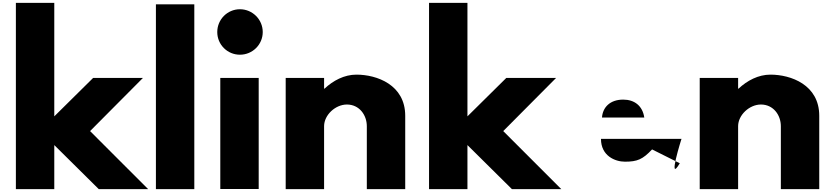

<svg xmlns="http://www.w3.org/2000/svg" viewBox="-20 -1310 5770 1330"><path d="M970 -770H625L356 -504V-1290H90V0H356V-305L664 0H1006L604 -402Z M1060 0H1326V-1280H1060Z M1642 -1246C1555 -1246 1485 -1175 1485 -1088C1485 -1001 1555 -931 1642 -931C1729 -931 1800 -1001 1800 -1088C1800 -1175 1729 -1246 1642 -1246ZM1506 -770H1772V-1H1506Z M1959 0H2225V-436C2225 -513 2303 -586 2383 -586C2469 -586 2521 -513 2521 -436V0H2787V-508C2787 -723 2590 -793 2449 -793C2365 -793 2288 -752 2228 -696H2225V-770H1959Z M3832 -770H3487L3218 -504V-1290H2952V0H3218V-305L3526 0H3868L3466 -402Z M4701 -348C4703 -357 4600 -30 4689 -179L4497 -275C4432 -206 4395 -190 4309 -190C4241 -190 4143 -230 4143 -348ZM4150 -496C4155 -566 4205 -620 4297 -620C4375 -620 4431 -577 4443 -496Z M4827 0H5093V-436C5093 -513 5171 -586 5251 -586C5337 -586 5389 -513 5389 -436V0H5655V-508C5655 -723 5458 -793 5317 -793C5233 -793 5156 -752 5096 -696H5093V-770H4827Z"/></svg>

Font: Hussar Dziwak
Style: Regular
Weight: 400
Version: Version 1.022